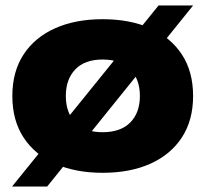

<svg xmlns="http://www.w3.org/2000/svg" viewBox="-20 -620 749 700"><path d="M354 10Q255 10 181 -23Q107 -56 66 -118.5Q25 -181 25 -270Q25 -359 66 -421.5Q107 -484 181 -517Q255 -550 354 -550Q454 -550 528 -517Q602 -484 643 -421.5Q684 -359 684 -270Q684 -182 643.5 -119.5Q603 -57 529 -23.5Q455 10 354 10ZM354 -138Q420 -138 455 -173.5Q490 -209 490 -270Q490 -331 455 -367Q420 -403 354 -403Q289 -403 254.5 -367Q220 -331 220 -270Q220 -209 254.5 -173.5Q289 -138 354 -138ZM24 60 558 -600H684L152 60Z"/></svg>

Font: Mona Sans Expanded ExtraBold
Style: Regular
Weight: 800
Width: 7
Designer: Deni Anggara
Foundry: GitHub
Version: Version 1.001; ttfautohint (v1.8.4.7-5d5b);gftools[0.9.33]